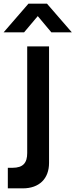

<svg xmlns="http://www.w3.org/2000/svg" viewBox="-53 -795 414 1055"><path d="M-10 240H72C162.5 240 216.5 187 216.5 100V-540H96.5V46C96.5 99.5 74.5 127 15.5 127H-10ZM-33 -617.5H79.5L154.5 -706.5L229 -617.5H341.5L205 -775H103.5Z"/></svg>

Font: Eudonet
Style: Bold
Weight: 700
Designer: Mikhail Sharanda
Foundry: Mikhail Sharanda
Version: Version 4.503;Glyphs 3.1.2 (3151)